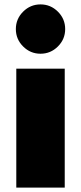

<svg xmlns="http://www.w3.org/2000/svg" viewBox="-20 -852 368 872"><path d="M274 -540V0H54V-540ZM85 -641Q52 -674 52 -720Q52 -766 85 -799Q118 -832 164 -832Q210 -832 243 -799Q276 -766 276 -720Q276 -674 243 -641Q210 -608 164 -608Q118 -608 85 -641Z"/></svg>

Font: Nacelle Black
Style: Regular
Weight: 900
Designer: Sora Sagano
Foundry: Sora Sagano
Version: Version 1.000;FEAKit 1.0